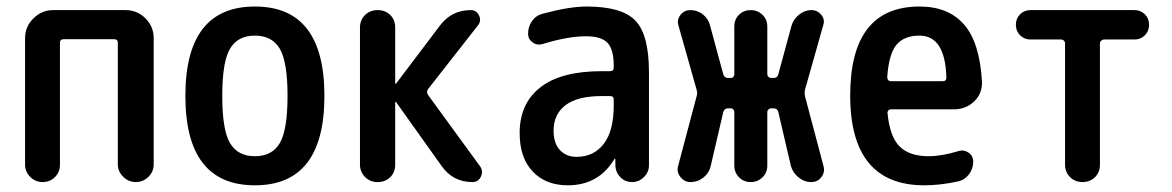

<svg xmlns="http://www.w3.org/2000/svg" viewBox="-20 -550 3540 580"><path d="M55.7 -52.7V-434.6Q55.7 -469.7 81.1 -494.6Q106.4 -519.5 140.6 -519.5H359.4Q394.5 -519.5 419.4 -494.6Q444.3 -469.7 444.3 -434.6V-53.7Q444.3 -31.2 428.2 -15.6Q412.1 0 390.1 0Q368.2 0 352.1 -16.1Q335.9 -32.2 335.9 -53.7V-420.9Q335.9 -431.6 324.2 -431.6H172.9Q161.1 -431.6 161.1 -420.9V-52.7Q161.1 -30.3 146 -15.1Q130.9 0 108.9 0Q86.9 0 71.3 -15.6Q55.7 -31.2 55.7 -52.7Z M825.2 -402.8Q801.8 -442.4 750 -442.4Q698.2 -442.4 674.8 -402.8Q651.4 -363.3 651.4 -260.3Q651.4 -157.2 674.8 -117.7Q698.2 -78.1 750 -78.1Q801.8 -78.1 825.2 -117.7Q848.6 -157.2 848.6 -260.3Q848.6 -363.3 825.2 -402.8ZM960 -260.3Q960 9.8 750 9.8Q540 9.8 540 -260.3Q540 -530.3 750 -530.3Q960 -530.3 960 -260.3Z M1067.4 -52.7V-466.8Q1067.4 -489.3 1082.5 -504.4Q1097.7 -519.5 1120.6 -519.5Q1143.6 -519.5 1158.7 -504.9Q1173.8 -490.2 1173.8 -466.8V-297.9Q1173.8 -296.9 1174.8 -296.9L1176.8 -297.9L1309.6 -473.6Q1344.7 -519.5 1402.3 -519.5Q1418.9 -519.5 1426.8 -503.9Q1434.6 -488.3 1424.8 -474.6L1273.4 -281.2Q1266.6 -272.5 1273.4 -262.7L1430.7 -46.9Q1440.4 -32.2 1432.6 -16.1Q1424.8 0 1407.2 0Q1348.6 0 1314.5 -47.9L1176.8 -241.2Q1175.8 -242.2 1174.8 -242.2Q1173.8 -242.2 1173.8 -241.2V-52.7Q1173.8 -29.3 1158.7 -14.6Q1143.6 0 1120.6 0Q1097.7 0 1082.5 -15.6Q1067.4 -31.2 1067.4 -52.7Z M1797.9 -259.8Q1724.6 -259.8 1688.5 -232.4Q1652.3 -205.1 1652.3 -155.3Q1652.3 -117.2 1671.4 -96.7Q1690.4 -76.2 1721.7 -76.2Q1773.4 -76.2 1803.7 -115.2Q1834 -154.3 1834 -232.4V-249Q1834 -259.8 1823.2 -259.8ZM1695.3 9.8Q1628.9 9.8 1589.4 -31.7Q1549.8 -73.2 1549.8 -148.4Q1549.8 -237.3 1612.3 -286.1Q1674.8 -335 1797.9 -335H1823.2Q1834 -335 1834 -345.7V-351.6Q1834 -400.4 1815.4 -420.4Q1796.9 -440.4 1750 -440.4Q1695.3 -440.4 1619.1 -417Q1602.5 -412.1 1588.9 -421.9Q1575.2 -431.6 1575.2 -448.2Q1575.2 -469.7 1587.4 -486.8Q1599.6 -503.9 1620.1 -508.8Q1700.2 -530.3 1752 -530.3Q1858.4 -530.3 1899.4 -487.8Q1940.4 -445.3 1940.4 -332V-49.8Q1940.4 -30.3 1925.3 -15.1Q1910.2 0 1889.6 0Q1868.2 0 1854 -14.6Q1839.8 -29.3 1838.9 -49.8V-69.3Q1838.9 -70.3 1837.9 -70.3Q1835.9 -70.3 1835.9 -69.3Q1788.1 9.8 1695.3 9.8Z M2065.4 0Q2047.9 0 2035.6 -15.1Q2023.4 -30.3 2028.3 -47.9L2084 -257.8Q2087.9 -268.6 2084 -280.3L2029.3 -473.6Q2024.4 -490.2 2035.6 -504.9Q2046.9 -519.5 2065.4 -519.5Q2086.9 -519.5 2103.5 -506.3Q2120.1 -493.2 2125 -472.7L2165 -325.2Q2168.9 -314.5 2178.7 -314.5H2187.5Q2192.4 -314.5 2195.3 -317.9Q2198.2 -321.3 2198.2 -326.2V-469.7Q2198.2 -491.2 2212.4 -505.4Q2226.6 -519.5 2247.6 -519.5Q2268.6 -519.5 2283.2 -505.4Q2297.9 -491.2 2297.9 -469.7V-326.2Q2297.9 -321.3 2301.3 -317.9Q2304.7 -314.5 2308.6 -314.5H2317.4Q2328.1 -314.5 2331.1 -325.2L2371.1 -472.7Q2377 -492.2 2394 -505.9Q2411.1 -519.5 2430.7 -519.5Q2449.2 -519.5 2460.9 -505.4Q2472.7 -491.2 2466.8 -473.6L2412.1 -280.3Q2409.2 -269.5 2412.1 -257.8L2467.8 -47.9Q2472.7 -30.3 2461.4 -15.1Q2450.2 0 2430.7 0Q2409.2 0 2392.1 -14.2Q2375 -28.3 2369.1 -48.8L2331.1 -211.9Q2328.1 -222.7 2317.4 -222.7H2308.6Q2304.7 -222.7 2301.3 -219.2Q2297.9 -215.8 2297.9 -211.9V-49.8Q2297.9 -28.3 2283.2 -14.2Q2268.6 0 2247.6 0Q2226.6 0 2212.4 -14.6Q2198.2 -29.3 2198.2 -49.8V-211.9Q2198.2 -215.8 2195.3 -219.2Q2192.4 -222.7 2187.5 -222.7H2178.7Q2168.9 -222.7 2165 -211.9L2127 -48.8Q2122.1 -27.3 2105 -13.7Q2087.9 0 2065.4 0Z M2757.8 -442.4Q2710.9 -442.4 2688 -414.6Q2665 -386.7 2660.2 -317.4Q2660.2 -305.7 2670.9 -304.7H2828.1Q2838.9 -304.7 2838.9 -316.4Q2835 -442.4 2757.8 -442.4ZM2772.5 9.8Q2548.8 9.8 2548.3 -260.3Q2547.9 -530.3 2757.8 -530.3Q2844.7 -530.3 2892.1 -476.1Q2939.5 -421.9 2946.3 -304.7Q2948.2 -268.6 2923.3 -244.1Q2898.4 -219.7 2861.3 -219.7H2670.9Q2666 -219.7 2663.1 -215.8Q2660.2 -211.9 2661.1 -208Q2668 -136.7 2697.8 -107.4Q2727.5 -78.1 2785.2 -78.1Q2825.2 -78.1 2876 -93.8Q2891.6 -98.6 2905.8 -88.9Q2919.9 -79.1 2919.9 -61.5Q2919.9 -40 2906.7 -22.9Q2893.6 -5.9 2874 -2Q2820.3 9.8 2772.5 9.8Z M3092.8 -430.7Q3074.2 -430.7 3061.5 -443.4Q3048.8 -456.1 3048.8 -475.1Q3048.8 -494.1 3061.5 -506.8Q3074.2 -519.5 3092.8 -519.5H3407.2Q3425.8 -519.5 3438.5 -506.8Q3451.2 -494.1 3451.2 -475.1Q3451.2 -456.1 3438.5 -443.4Q3425.8 -430.7 3407.2 -430.7H3315.4Q3310.5 -430.7 3306.6 -427.2Q3302.7 -423.8 3302.7 -418.9V-52.7Q3302.7 -29.3 3287.6 -14.6Q3272.5 0 3250 0Q3227.5 0 3212.4 -15.1Q3197.3 -30.3 3197.3 -52.7V-418.9Q3197.3 -423.8 3193.8 -427.2Q3190.4 -430.7 3184.6 -430.7Z"/></svg>

Font: Rounded-X Mgen+ 2m medium
Style: Regular
Weight: 500
Designer: [Source Han Sans]
Ryoko NISHIZUKA  (kana & ideographs); Paul D. Hunt (Latin, Greek & Cyrillic); Wenlong ZHANG  (bopomofo
Version: Version 1.059.20150602